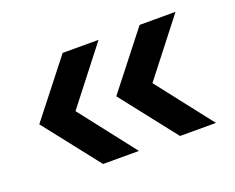

<svg xmlns="http://www.w3.org/2000/svg" viewBox="-73 -585 776 633"><g transform="rotate(-20 314.5 -269.0)"><path d="M192.9 -74.2 40 -269 192.9 -463.9H318.8L167 -269L318.8 -74.2ZM462.9 -74.2 310.1 -269 462.9 -463.9H588.9L437 -269L588.9 -74.2Z"/></g></svg>

Font: Plus Jakarta Sans SemiBold
Style: Regular
Weight: 600
Designer: Gumpita Rahayu
Foundry: Tokotype
Version: Version 2.006